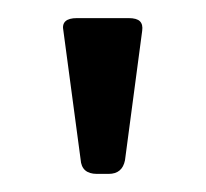

<svg xmlns="http://www.w3.org/2000/svg" viewBox="-20 -639 227 212"><path d="M100 -447H87Q70 -447 69 -463L50 -605Q47 -619 65 -619H122Q131 -619 134.5 -615.5Q138 -612 137 -605L118 -462Q115 -447 100 -447Z"/></svg>

Font: Rajdhani SemiBold
Style: Regular
Weight: 600
Designer: Satya Rajpurohit, Jyotish Sonowal
Foundry: Indian Type Foundry
Version: Version 1.201 February 1, 2022